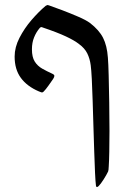

<svg xmlns="http://www.w3.org/2000/svg" viewBox="-20 -548 538 769"><path d="M368.2 201.2Q365.2 201.2 364.3 195.3Q362.3 179.7 360.6 143.6Q358.9 107.4 357.4 59.1Q356 10.7 354.2 -42Q352.5 -94.7 351.1 -143.8Q349.6 -192.9 347.7 -231Q345.7 -269 343.3 -287.1Q339.8 -313 329.6 -334Q319.3 -355 296.4 -371.6Q278.8 -385.7 243.9 -402.1Q209 -418.5 149.4 -438.5Q148.9 -439.5 146 -439.5Q142.1 -439.5 139.2 -436Q125 -419.4 116.5 -398.2Q107.9 -377 107.9 -350.6Q107.9 -319.3 119.1 -301.5Q130.4 -283.7 148.9 -273.2Q167.5 -262.7 189 -252.9Q197.8 -249 197.8 -244.1Q197.8 -239.7 192.9 -231.9Q185.5 -221.2 174.3 -205.3Q163.1 -189.5 154.8 -181.2Q151.4 -177.7 147.9 -177.7Q146 -177.7 143.3 -179Q140.6 -180.2 135.3 -182.1Q88.4 -202.1 63.5 -236.1Q38.6 -270 38.6 -321.3Q38.6 -358.9 58.1 -396.7Q77.6 -434.6 106.2 -467.8Q134.8 -501 162.6 -524.4Q165 -525.4 167 -526.6Q168.9 -527.8 171.4 -527.8Q172.9 -527.8 177.7 -525.9Q197.8 -519 230 -506.8Q262.2 -494.6 293.2 -481.2Q324.2 -467.8 340.3 -456.1Q377 -427.7 392.8 -396.5Q408.7 -365.2 412.1 -317.4Q414.1 -293.5 415.3 -245.1Q416.5 -196.8 417.5 -137.9Q418.5 -79.1 418.5 -23.4Q418.5 21.5 417.7 59.6Q417 97.7 415.5 119.1Q415 134.3 413.1 138.7Q406.7 152.3 395 170.7Q383.3 189 375.5 196.8Q371.1 201.2 368.2 201.2Z"/></svg>

Font: David Libre
Style: Regular
Weight: 400
Designer: Ismar David, J. Victor Gaultney, Annie Olsen and Meir Sadan
Foundry: Monotype Imaging Inc. & SIL International
Version: Version 1.100; ttfautohint (v1.8.4.7-5d5b)